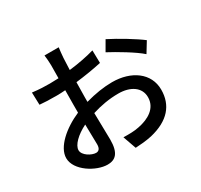

<svg xmlns="http://www.w3.org/2000/svg" viewBox="-172 -1026 1343 1286"><g transform="rotate(-30 500.0 -382.5)"><path d="M721 -695 677 -619C740 -586 860 -515 908 -471L957 -551C907 -590 795 -658 721 -695ZM317 -268 320 -113C320 -80 306 -67 286 -67C252 -67 192 -101 192 -141C192 -181 244 -232 317 -268ZM115 -632 118 -536C151 -533 189 -531 250 -531C269 -531 291 -532 316 -534L315 -423V-361C197 -310 94 -221 94 -136C94 -40 227 40 314 40C373 40 412 9 412 -97L408 -304C474 -325 543 -337 613 -337C704 -337 773 -294 773 -217C773 -133 700 -89 616 -73C579 -65 536 -65 496 -66L532 36C569 34 614 31 659 21C806 -14 875 -97 875 -216C875 -344 763 -424 614 -424C553 -424 479 -413 406 -392V-427L408 -543C477 -551 551 -563 609 -576L607 -674C552 -658 480 -644 410 -636L414 -728C416 -752 419 -786 422 -805H312C315 -787 318 -747 318 -726L317 -626C292 -625 269 -624 248 -624C211 -624 172 -625 115 -632Z"/></g></svg>

Font: Noto Sans JP Medium
Style: Regular
Weight: 500
Designer: Ryoko NISHIZUKA 西塚涼子 (kana, bopomofo & ideographs); Paul D. Hunt (Latin, Greek & Cyrillic); Sandoll Communications 산돌커뮤니
Foundry: Adobe
Version: Version 2.004;hotconv 1.0.118;makeotfexe 2.5.65603